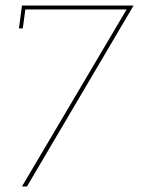

<svg xmlns="http://www.w3.org/2000/svg" viewBox="-20 -670 509 690"><path d="M460 -650H59L48 -568H62L71 -636H435L59 0H77Z"/></svg>

Font: Josefin Slab Thin Thin
Style: Italic
Weight: 250
Italic angle: -12°
Version: Version 2.000